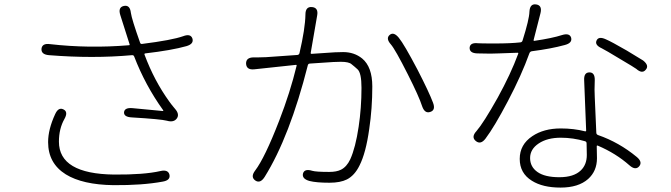

<svg xmlns="http://www.w3.org/2000/svg" viewBox="-20 -807 3040 870"><path d="M494 32Q354 30 278 -17Q198 -67 198 -163Q198 -221 230 -290Q245 -323 268 -311Q290 -300 272 -268Q247 -224 247 -165Q247 -19 497 -16Q633 -15 707 -32Q742 -40 748 -15Q753 10 717 16Q625 33 494 32ZM781 -270Q767 -251 736 -260Q710 -267 577 -275Q541 -277 542 -298Q544 -320 580 -317L717 -304Q722 -304 719 -308Q638 -421 588 -551Q585 -558 578 -557Q401 -541 202 -557Q166 -560 168 -586Q171 -612 207 -607Q382 -587 564 -602Q569 -602 567 -607L525 -739Q514 -774 541 -780Q569 -786 573 -749Q577 -720 615 -613Q617 -607 624 -608Q759 -625 810 -643Q844 -656 852 -632Q859 -608 825 -598Q758 -579 638 -565Q633 -564 635 -559Q679 -441 747 -347Q757 -333 768 -320L773 -314Q795 -289 781 -270Z M1179 -5Q1159 26 1137 11Q1114 -5 1136 -34Q1180 -92 1245 -260Q1295 -389 1324 -509Q1325 -514 1320 -513L1133 -493Q1097 -489 1095 -518Q1094 -547 1130 -547H1152Q1169 -547 1186 -548L1328 -558Q1335 -559 1337 -566Q1363 -678 1364 -741Q1364 -778 1394 -775Q1424 -772 1417 -736L1388 -568Q1387 -563 1392 -563L1497 -570Q1516 -571 1535 -571Q1585 -571 1621 -542Q1667 -504 1667 -415Q1667 -316 1653 -222Q1638 -114 1609 -57Q1587 -12 1552 6Q1522 21 1473 21Q1413 21 1382 13Q1347 3 1353 -21Q1360 -44 1395 -33Q1412 -28 1472 -28Q1505 -28 1525 -38Q1551 -51 1567 -85Q1591 -138 1605 -232Q1618 -318 1618 -409Q1618 -477 1600 -493Q1587 -505 1573 -516Q1561 -527 1524 -527Q1507 -527 1490 -526L1385 -519Q1377 -519 1375 -512Q1293 -188 1179 -5ZM1930 -300Q1905 -291 1893 -325Q1879 -369 1828 -470Q1771 -583 1751 -606Q1727 -633 1746 -649Q1764 -664 1787 -636Q1811 -607 1872 -491Q1924 -390 1942 -342Q1955 -308 1930 -300Z M2390 12Q2335 -22 2335 -87Q2335 -152 2392 -190Q2444 -225 2521 -225Q2580 -225 2631 -212Q2636 -211 2636 -216L2627 -443Q2625 -479 2651 -479Q2676 -479 2675 -443L2674 -401Q2674 -384 2675 -367L2682 -206Q2682 -198 2690 -195Q2785 -162 2865 -96Q2893 -73 2876 -53Q2859 -34 2832 -58Q2771 -112 2689 -147Q2684 -149 2684 -144L2685 -90Q2685 -32 2645 4Q2601 43 2520 43Q2439 43 2390 12ZM2612 -35Q2639 -61 2639 -105L2638 -157Q2638 -165 2631 -167Q2577 -183 2521 -183Q2460 -183 2421 -157Q2382 -131 2382 -91Q2382 -51 2415.5 -27.5Q2449 -4 2514.5 -4Q2580 -4 2612 -35ZM2180 -179Q2158 -150 2136 -168Q2114 -186 2139 -213Q2171 -250 2235 -364Q2294 -471 2328 -563Q2330 -568 2325 -568L2240 -565Q2221 -564 2202 -564L2143 -565Q2107 -566 2108 -591Q2110 -615 2146 -611Q2156 -610 2222 -610Q2293 -610 2338 -615Q2346 -616 2348 -624Q2378 -719 2379 -754Q2381 -791 2409 -787Q2438 -783 2429 -747L2398 -626Q2397 -621 2402 -622Q2483 -634 2526 -648Q2561 -659 2568 -636Q2574 -612 2539 -603Q2477 -586 2391 -575Q2382 -574 2379 -566Q2343 -466 2281.5 -349Q2220 -232 2180 -179ZM2906 -491Q2890 -471 2863 -495Q2857 -500 2786 -542Q2725 -579 2707 -588Q2674 -603 2683 -623Q2692 -644 2725 -629Q2749 -619 2820 -578Q2887 -538 2894 -533Q2923 -510 2906 -491Z"/></svg>

Font: Resource Han Rounded KR Light
Style: Regular
Weight: 300
Designer: Cyano Hao (round all glyphs); Ryoko NISHIZUKA 西塚涼子 (kana, bopomofo & ideographs); Paul D. Hunt (Latin, Greek & Cyrillic)
Foundry: Cyano Hao
Version: 0.990